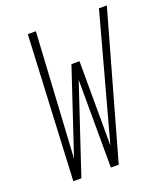

<svg xmlns="http://www.w3.org/2000/svg" viewBox="-136 -827 788 918"><g transform="rotate(-20 258.0 -367.5)"><path d="M78 0 114 -735H155L118 -100L261 -529H302L303 -100L476 -735H516L309 0H269L268 -447L119 0Z"/></g></svg>

Font: Iosevka SS04 Extralight
Style: Italic
Weight: 200
Italic angle: -9°
Monospace: yes
Designer: Belleve Invis
Foundry: Belleve Invis
Version: Version 19.0.0; ttfautohint (v1.8.4)